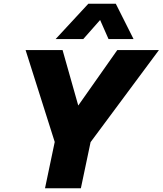

<svg xmlns="http://www.w3.org/2000/svg" viewBox="-20 -1008 871 1028"><path d="M278 -799 453 -988H600L695 -799H561L516 -901L426 -799ZM221 0 273 -248 117 -740H315L399 -443L608 -740H831L465 -247L413 0Z"/></svg>

Font: Be Vietnam Pro Black
Style: Italic
Weight: 900
Italic angle: -12°
Designer: Lam Bao, Tony Le, Vietanh Nguyen
Foundry: Yellow Type Foundry
Version: Version 1.002; ttfautohint (v1.8.3)